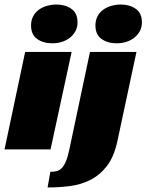

<svg xmlns="http://www.w3.org/2000/svg" viewBox="-30 -659 646 847"><path d="M193 0H-10L81 -430H286ZM312 -561Q312 -538 302.5 -521Q293 -504 277.5 -492Q262 -480 242 -474Q222 -468 201 -468Q161 -468 134 -487Q107 -506 107 -547Q107 -569 116 -586.5Q125 -604 140.5 -615.5Q156 -627 176.5 -633Q197 -639 219 -639Q258 -639 285 -620Q312 -601 312 -561ZM488 -37Q473 33 441.5 73.5Q410 114 368 135Q326 156 277.5 162Q229 168 180 168L192 99Q207 99 219.5 96Q232 93 242 83Q252 73 260.5 53.5Q269 34 276 0L367 -430H572ZM596 -561Q596 -538 586.5 -521Q577 -504 561.5 -492Q546 -480 526 -474Q506 -468 485 -468Q445 -468 418 -487Q391 -506 391 -547Q391 -569 400 -586.5Q409 -604 424.5 -615.5Q440 -627 460.5 -633Q481 -639 503 -639Q542 -639 569 -620Q596 -601 596 -561Z"/></svg>

Font: Racing Sans One
Style: Regular
Weight: 400
Designer: Pablo Impallari, Rodrigo Fuenzalida
Foundry: Pablo Impallari, Rodrigo Fuenzalida
Version: Version 1.001; ttfautohint (v0.8) -G 200 -r 50